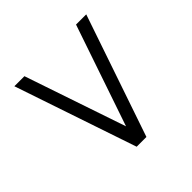

<svg xmlns="http://www.w3.org/2000/svg" viewBox="-159 -768 918 918"><g transform="rotate(-45 300.0 -309.0)"><path d="M266 0 57 -618H125L299 -105L474 -618H543L332 0Z"/></g></svg>

Font: Victor Mono Light
Style: Regular
Weight: 300
Monospace: yes
Designer: Rune Bjørnerås
Version: Version 1.561;gftools[0.9.30]